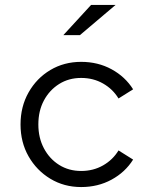

<svg xmlns="http://www.w3.org/2000/svg" viewBox="-20 -746 640 776"><path d="M308 10Q239 10 183.5 -23.5Q128 -57 95.5 -114Q63 -171 63 -243Q63 -315 95.5 -372.5Q128 -430 183.5 -463Q239 -496 308 -496Q376 -496 431 -466Q486 -436 518 -385L459 -348Q436 -386 396.5 -408.5Q357 -431 308 -431Q258 -431 219 -406.5Q180 -382 157.5 -340Q135 -298 135 -243Q135 -189 157.5 -146.5Q180 -104 219 -79.5Q258 -55 308 -55Q357 -55 396.5 -77.5Q436 -100 459 -138L518 -101Q486 -50 431 -20Q376 10 308 10ZM236 -604 348 -726H447L303 -604Z"/></svg>

Font: Red Hat Mono VF Light
Style: Regular
Weight: 300
Monospace: yes
Designer: Pentagram, MCKL
Foundry: Pentagram, MCKL
Version: Version 1.023